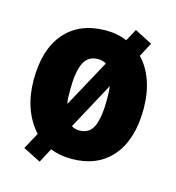

<svg xmlns="http://www.w3.org/2000/svg" viewBox="-100 -777 760 827"><g transform="rotate(15 280.5 -363.5)"><path d="M525 -371Q525 -235 460.5 -159Q396 -83 279 -83Q229 -83 185 -100L151 -36L72 -76L112 -149Q35 -235 35 -371Q35 -507 100 -581.5Q165 -656 282 -656Q333 -656 376 -638L405 -691L483 -651L450 -588Q486 -551 505.5 -495.5Q525 -440 525 -371ZM198 -370Q198 -352 198.5 -336Q199 -320 202 -307L317 -518Q303 -528 280 -528Q236 -528 217 -489Q198 -450 198 -370ZM362 -371Q362 -403 359 -429L246 -220Q260 -210 281 -210Q327 -210 344.5 -251Q362 -292 362 -371Z"/></g></svg>

Font: Noto Sans Kannada UI Condensed Black
Style: Regular
Weight: 900
Width: 3
Designer: Jelle Bosma - Monotype Design Team
Foundry: Monotype Imaging Inc.
Version: Version 2.005; ttfautohint (v1.8.4.7-5d5b)